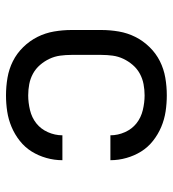

<svg xmlns="http://www.w3.org/2000/svg" viewBox="12 -580 576 640"><g transform="rotate(90 300.0 -260.0)"><path d="M298 8Q268 8 239 3Q210 -2 184 -15Q158 -28 137 -49.5Q116 -71 103 -97Q90 -123 85 -152Q80 -181 80 -210V-310Q80 -339 85 -368Q90 -397 103 -423Q116 -449 137 -470.5Q158 -492 184 -505Q210 -518 239 -523Q268 -528 298 -528Q325 -528 351.5 -524Q378 -520 403 -509.5Q428 -499 449.5 -482Q471 -465 485 -442.5Q499 -420 506.5 -393.5Q514 -367 514 -340Q514 -340 514 -340Q514 -340 514 -340H431Q431 -340 431 -340Q431 -340 431 -340Q431 -365 420.5 -388.5Q410 -412 391 -427Q372 -442 347 -448Q322 -454 298 -454Q279 -454 260.5 -450.5Q242 -447 225.5 -438Q209 -429 196.5 -414.5Q184 -400 176 -383Q168 -366 165.5 -347.5Q163 -329 163 -310V-210Q163 -191 165.5 -172.5Q168 -154 176 -137Q184 -120 196.5 -105.5Q209 -91 225.5 -82Q242 -73 260.5 -69.5Q279 -66 298 -66Q322 -66 347 -72Q372 -78 391 -93Q410 -108 420.5 -131.5Q431 -155 431 -180Q431 -180 431 -180Q431 -180 431 -180H514Q514 -180 514 -180Q514 -180 514 -180Q514 -153 506.5 -126.5Q499 -100 485 -77.5Q471 -55 449.5 -38Q428 -21 403 -10.5Q378 0 351.5 4Q325 8 298 8Z"/></g></svg>

Font: Iosevka SS04 Extended
Style: Regular
Weight: 400
Width: 7
Monospace: yes
Designer: Belleve Invis
Foundry: Belleve Invis
Version: Version 19.0.0; ttfautohint (v1.8.4)